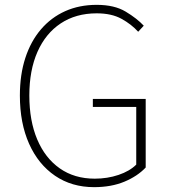

<svg xmlns="http://www.w3.org/2000/svg" viewBox="-20 -759 701 792"><path d="M368 13Q276 13 207 -34Q138 -81 100 -166Q62 -251 62 -365Q62 -451 84.5 -520Q107 -589 149 -638Q191 -687 249 -713Q307 -739 379 -739Q452 -739 498.5 -711Q545 -683 573 -653L550 -628Q522 -659 481 -681.5Q440 -704 379 -704Q293 -704 230.5 -662.5Q168 -621 134.5 -545Q101 -469 101 -365Q101 -261 133.5 -184Q166 -107 226.5 -64.5Q287 -22 371 -22Q423 -22 469 -37.5Q515 -53 542 -80V-318H363V-351H581V-68Q547 -32 493 -9.5Q439 13 368 13Z"/></svg>

Font: Noto Sans SC Thin Thin
Style: Regular
Weight: 250
Version: Version 2.004-H2;hotconv 1.0.118;makeotfexe 2.5.65603